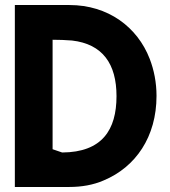

<svg xmlns="http://www.w3.org/2000/svg" viewBox="-20 -733 674 763"><path d="M256 10C304 10 351 2 392 -16C519 -69 602 -189 602 -352C602 -405 592 -455 575 -499C526 -626 409 -713 256 -713H39V10ZM266 -572C388 -558 443 -479 443 -351C443 -217 386 -128 227 -127L189 -140V-575C215 -575 241 -574 266 -572Z"/></svg>

Font: Bluebird
Style: SfBd
Weight: 700
Designer: Jasper
Foundry: Cannot Into Space Fonts
Version: Version 0.98